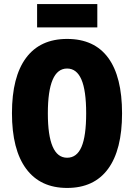

<svg xmlns="http://www.w3.org/2000/svg" viewBox="-20 -917 661 947"><path d="M582 -358Q582 -178 513 -84Q444 10 311 10Q179 10 109 -84.5Q39 -179 39 -359Q39 -538 108.5 -631.5Q178 -725 311 -725Q445 -725 513.5 -632Q582 -539 582 -358ZM216 -358Q216 -139 311 -139Q359 -139 382 -192.5Q405 -246 405 -358Q405 -471 381.5 -525Q358 -579 311 -579Q216 -579 216 -358ZM460 -897V-782H163V-897Z"/></svg>

Font: Noto Sans Sinhala ExtraCondensed Black
Style: Regular
Weight: 900
Width: 2
Designer: Jelle Bosma - Monotype Design Team
Foundry: Monotype Imaging Inc.
Version: Version 2.006; ttfautohint (v1.8.4.7-5d5b)